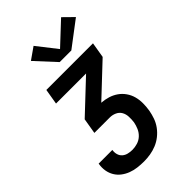

<svg xmlns="http://www.w3.org/2000/svg" viewBox="-289 -868 1179 1179"><g transform="rotate(-45 300.0 -278.5)"><path d="M225 215Q197 215 169 211.5Q141 208 116 198.5Q91 189 70 173Q49 157 35.5 134.5Q22 112 17.5 85Q13 58 18 29Q18 29 18 28Q18 27 18 27H137Q137 27 137 27.5Q137 28 137 28Q134 47 139 64.5Q144 82 157 93.5Q170 105 188 109.5Q206 114 225 114Q247 114 270 107Q293 100 310.5 83.5Q328 67 337.5 45Q347 23 351 1Q354 -22 353 -45.5Q352 -69 341.5 -87.5Q331 -106 310.5 -115.5Q290 -125 267 -125H133L150 -226L355 -419H94L111 -520H516L499 -419L294 -226Q324 -224 351.5 -215.5Q379 -207 402 -191Q425 -175 441.5 -151.5Q458 -128 465.5 -100.5Q473 -73 473 -43Q473 -13 468 17Q463 45 453.5 72Q444 99 426.5 123Q409 147 385.5 165.5Q362 184 335 195Q308 206 280 210.5Q252 215 225 215ZM290 -583 170 -713 247 -767 348 -638 491 -772 556 -708 391 -583Z"/></g></svg>

Font: Iosevka SS04 Extended Oblique
Style: Bold
Weight: 700
Width: 7
Italic angle: -9°
Monospace: yes
Designer: Belleve Invis
Foundry: Belleve Invis
Version: Version 19.0.0; ttfautohint (v1.8.4)